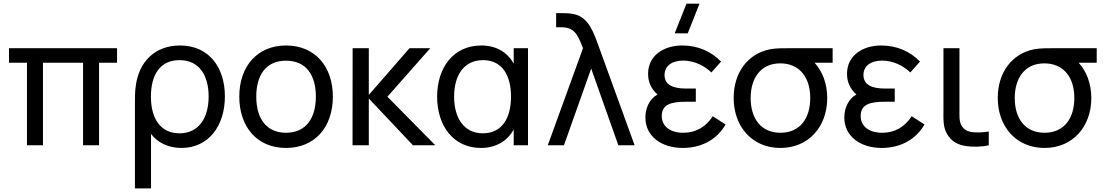

<svg xmlns="http://www.w3.org/2000/svg" viewBox="-20 -808 6146 1068"><path d="M130 0H219V-459H442V0H531V-459H631V-540H30V-459H130Z M730.5 -235.5V240H820V-63.5C854 -16.5 914.5 15 989 15C1140 15 1231 -108 1231 -271.5C1231 -432.5 1143 -555 981 -555C839 -555 751.5 -461 735 -328.5C731 -302.5 730.5 -271.5 730.5 -235.5ZM819.5 -271C819.5 -390.5 869.5 -473.5 978.5 -473.5C1087.5 -473.5 1140.5 -390 1140.5 -271C1140.5 -152.5 1086 -66.5 978.5 -66.5C871 -66.5 819.5 -150.5 819.5 -271Z M1571 15C1731.5 15 1831.5 -101 1831.5 -270.5C1831.5 -437.5 1733 -555 1571 -555C1412.5 -555 1311 -440 1311 -270.5C1311 -103 1409.5 15 1571 15ZM1405.5 -270.5C1405.5 -388.5 1458 -470.5 1571 -470.5C1681.5 -470.5 1737 -392 1737 -270.5C1737 -151.5 1682.5 -69.5 1571 -69.5C1462 -69.5 1405.5 -148.5 1405.5 -270.5Z M1941 0H2031.5V-260L2277 0H2401.5L2135 -270L2373.5 -540H2258L2031.5 -280V-540H1941.5Z M2655 15C2737 15 2802.5 -23 2837.5 -88V0H2917V-540H2837.5V-453.5C2803 -517.5 2740 -555 2657.5 -555C2502.5 -555 2411.5 -432.5 2411.5 -270C2411.5 -108.5 2502 15 2655 15ZM2506 -270C2506 -390.5 2561.5 -473.5 2667 -473.5C2772.5 -473.5 2822.5 -390 2822.5 -270.5C2822.5 -152 2773 -66.5 2666 -66.5C2557.5 -66.5 2506 -156 2506 -270Z M3223 -540 3027 0H3117L3268.5 -426.5L3419.5 0H3510L3314 -540C3282.5 -628 3254.5 -711 3174.5 -729C3151 -734.5 3120.5 -735 3108 -735H3073.5V-656.5H3099C3174 -656.5 3192 -619.5 3223 -540Z M3777.5 15C3884.5 15 3969 -33.5 4016 -115.5L3945 -161.5C3906 -102 3851 -69.5 3781 -69.5C3708 -69.5 3661 -105 3661 -163C3661 -226.5 3711.5 -242 3794.5 -242H3850.5V-315.5H3795C3725 -315.5 3676.5 -335.5 3676.5 -390.5C3676.5 -446 3724 -471 3780.5 -471C3840.5 -471 3898 -443 3937 -405L3991 -465.5C3935.5 -522.5 3861.5 -555 3775 -555C3671 -555 3585 -498.5 3585 -397.5C3585 -350.5 3603 -312.5 3637.5 -282.5C3592 -257.5 3570 -206 3570 -154C3570 -48 3662 15 3777.5 15ZM3733 -622.5H3805.5L3871 -787.5H3798.5Z M4321 15C4478 15 4581.5 -103.5 4581.5 -263C4581.5 -343 4554 -413 4511 -459H4611.5V-540H4381C4335 -540 4294.5 -540 4264 -534C4139 -509.5 4061 -404 4061 -263C4061 -104 4163.5 15 4321 15ZM4155.5 -263C4155.5 -371 4209.5 -456 4321 -455.5C4430 -455 4487 -374.5 4487 -263C4487 -150 4430.5 -69.5 4321 -69.5C4214.5 -69.5 4155.5 -147 4155.5 -263Z M4884 15C4991 15 5075.5 -33.5 5122.5 -115.5L5051.5 -161.5C5012.5 -102 4957.5 -69.5 4887.5 -69.5C4814.5 -69.5 4767.5 -105 4767.5 -163C4767.5 -226.5 4818 -242 4901 -242H4957V-315.5H4901.5C4831.5 -315.5 4783 -335.5 4783 -390.5C4783 -446 4830.5 -471 4887 -471C4947 -471 5004.5 -443 5043.5 -405L5097.5 -465.5C5042 -522.5 4968 -555 4881.5 -555C4777.5 -555 4691.5 -498.5 4691.5 -397.5C4691.5 -350.5 4709.5 -312.5 4744 -282.5C4698.5 -257.5 4676.5 -206 4676.5 -154C4676.5 -48 4768.5 15 4884 15Z M5353.5 4.5C5388 10 5443 9.5 5480 0V-76.5C5452 -71.5 5419 -70 5391 -72.5C5364.5 -75.5 5342 -85.5 5328 -110.5C5314.5 -135 5317 -162.5 5317 -208V-540H5228V-204C5228 -144 5224.5 -104.5 5247.5 -63.5C5272.5 -19 5311 -2 5353.5 4.5Z M5790 15C5947 15 6050.5 -103.5 6050.5 -263C6050.5 -343 6023 -413 5980 -459H6080.5V-540H5850C5804 -540 5763.5 -540 5733 -534C5608 -509.5 5530 -404 5530 -263C5530 -104 5632.5 15 5790 15ZM5624.5 -263C5624.5 -371 5678.5 -456 5790 -455.5C5899 -455 5956 -374.5 5956 -263C5956 -150 5899.5 -69.5 5790 -69.5C5683.5 -69.5 5624.5 -147 5624.5 -263Z"/></svg>

Font: Eudonet Medium
Style: Regular
Weight: 500
Designer: Mikhail Sharanda
Foundry: Mikhail Sharanda
Version: Version 4.503;Glyphs 3.1.2 (3151)